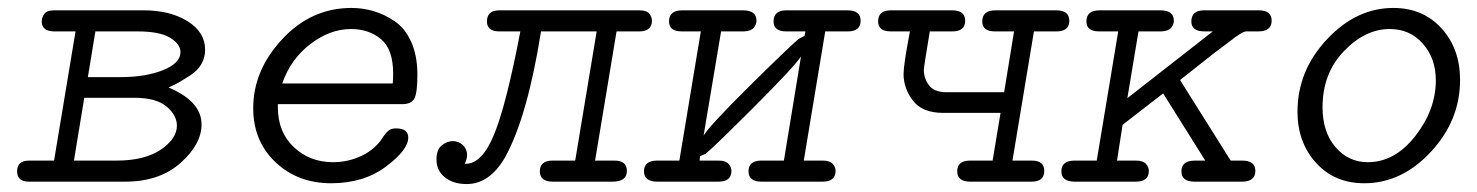

<svg xmlns="http://www.w3.org/2000/svg" viewBox="-20 -457 3715 483"><path d="M23 -26Q23 -53 53 -53H116L170 -378H115Q85 -379 85 -403Q85 -413 91.5 -422Q98 -431 116 -431H342Q408 -431 452 -403.5Q496 -376 496 -332Q496 -312 486.5 -295.5Q477 -279 456.5 -266Q436 -253 429 -249Q422 -245 404 -237Q487 -202 487 -144Q487 -94 434 -47Q381 0 295 0H53Q23 0 23 -26ZM166 -53H273Q344 -53 384.5 -80.5Q425 -108 425 -141Q425 -167 399 -189Q373 -211 318 -211H192ZM201 -263H284Q346 -263 390 -280.5Q434 -298 434 -326Q434 -346 408 -362Q382 -378 325 -378H220Z M617 -185Q617 -280 690 -358.5Q763 -437 864 -437Q893 -437 920 -429Q947 -421 973 -403.5Q999 -386 1014.5 -351.5Q1030 -317 1030 -269Q1030 -222 1022 -208.5Q1014 -195 992 -195H679V-187Q679 -125 719 -87Q759 -49 818 -49Q857 -49 891.5 -66Q926 -83 944 -113Q956 -131 967 -133Q971 -134 976 -134Q1007 -134 1007 -111Q1007 -80 951 -38Q895 4 813 4Q729 4 673 -49Q617 -102 617 -185ZM690 -247H968Q969 -256 969 -272Q969 -333 938.5 -358.5Q908 -384 863 -384Q810 -384 760.5 -346Q711 -308 690 -247Z M1078 -56Q1078 -81 1091.5 -91.5Q1105 -102 1119 -102Q1134 -102 1144.5 -92Q1155 -82 1155 -67Q1155 -57 1149 -45H1152Q1193 -45 1223.5 -120Q1254 -195 1289 -378H1234Q1205 -379 1205 -403Q1205 -431 1236 -431H1589Q1607 -431 1613.5 -422.5Q1620 -414 1620 -405Q1620 -379 1590 -378H1531L1477 -53H1526Q1557 -53 1557 -27Q1557 0 1521 0H1371Q1338 0 1338 -26Q1338 -52 1368 -53H1427L1481 -378H1341Q1307 -164 1251 -62Q1212 6 1154 6Q1120 6 1099 -11Q1078 -28 1078 -56Z M1631 -53H1689L1743 -378Q1743 -378 1695 -378Q1663 -378 1663 -403Q1663 -431 1696 -431H1849Q1883 -431 1883 -405Q1883 -396 1876.5 -387.5Q1870 -379 1852 -378H1794L1750 -116Q1766 -142 1864.5 -239.5Q1963 -337 1989 -359L2004 -367L2006 -378H1958Q1926 -378 1926 -403Q1926 -431 1958 -431H2112Q2145 -431 2145 -405Q2145 -379 2115 -378H2056L2002 -53H2050Q2067 -53 2074.5 -45Q2082 -37 2082 -27Q2082 0 2049 0H1896Q1863 0 1863 -26Q1863 -52 1893 -53H1952L1995 -315Q1978 -289 1878.5 -189.5Q1779 -90 1755 -70L1741 -64L1740 -53H1788Q1805 -53 1812.5 -45Q1820 -37 1820 -27Q1820 0 1787 0H1634Q1600 0 1600 -26Q1600 -52 1631 -53Z M2189 -403Q2189 -431 2221 -431H2375Q2408 -431 2408 -405Q2408 -379 2378 -378H2319Q2304 -288 2304 -281Q2304 -260 2317 -242.5Q2330 -225 2361 -225H2506L2531 -378Q2531 -378 2483 -378Q2451 -378 2451 -403Q2451 -431 2484 -431H2637Q2670 -431 2670 -405Q2670 -379 2640 -378H2581L2527 -53H2576Q2607 -53 2607 -27Q2607 0 2575 0H2421Q2388 0 2388 -26Q2388 -52 2418 -53H2477L2497 -173H2353Q2300 -173 2276.5 -204Q2253 -235 2253 -271Q2253 -294 2269 -378H2221Q2189 -378 2189 -403Z M2681 -53H2739L2793 -378Q2793 -378 2745 -378Q2713 -378 2713 -403Q2713 -431 2746 -431H2899Q2933 -431 2933 -405Q2933 -396 2926.5 -387.5Q2920 -379 2902 -378H2844L2816 -210L3031 -378H3010Q2977 -378 2977 -403Q2977 -431 3009 -431H3147Q3179 -431 3179 -405Q3179 -378 3145 -378H3115Q3105 -378 3071 -351Q3062 -344 3035 -324Q2986 -285 2949 -256V-255L3076 -53H3105Q3138 -53 3138 -27Q3138 0 3104 0H2985Q2952 0 2952 -26Q2952 -53 2986 -53H3012L2906 -222L2804 -143L2790 -53H2838Q2855 -53 2862.5 -45Q2870 -37 2870 -27Q2870 0 2837 0H2684Q2650 0 2650 -26Q2650 -52 2681 -53Z M3244 -176Q3244 -279 3318 -358Q3392 -437 3485 -437Q3560 -437 3606.5 -385.5Q3653 -334 3653 -256Q3653 -154 3579.5 -75Q3506 4 3412 4Q3337 4 3290.5 -47.5Q3244 -99 3244 -176ZM3307 -187Q3307 -125 3339.5 -87Q3372 -49 3421 -49Q3489 -49 3540.5 -115Q3592 -181 3592 -255Q3592 -310 3559.5 -347Q3527 -384 3476 -384Q3414 -384 3360.5 -328Q3307 -272 3307 -187Z"/></svg>

Font: CMU Typewriter Text
Style: LightOblique
Weight: 200
Italic angle: -9.46001°
Version: Version 0.7.0